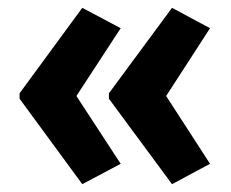

<svg xmlns="http://www.w3.org/2000/svg" viewBox="-20 -519 589 490"><path d="M30 -281V-267L190 -49L288 -101L175 -274L288 -447L190 -499ZM258 -281V-267L419 -49L516 -101L404 -274L516 -447L419 -499Z"/></svg>

Font: Noto Sans Hebrew Condensed
Style: Bold
Weight: 700
Width: 3
Designer: Monotype Design Team
Foundry: Monotype Imaging Inc.
Version: Version 2.004